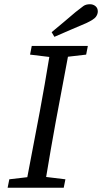

<svg xmlns="http://www.w3.org/2000/svg" viewBox="-20 -887 482 907"><path d="M122 -629 130 -670H395L387 -629L301 -619L243 -310Q231 -246 220 -181Q209 -116 198 -51L289 -40L281 0H16L24 -40L109 -50L168 -360Q192 -489 213 -618ZM224 -735Q253 -759 281 -782.5Q309 -806 337 -830Q362 -850 374 -858.5Q386 -867 405 -867Q420 -867 431 -858Q442 -849 442 -833Q442 -820 433 -807.5Q424 -795 388 -778Q351 -762 313 -746Q275 -730 237 -713Z"/></svg>

Font: Source Serif Pro
Style: Italic
Weight: 400
Italic angle: -12°
Designer: Frank Grießhammer
Foundry: Adobe Systems Incorporated
Version: Version 3.001;hotconv 1.0.111;makeotfexe 2.5.65597